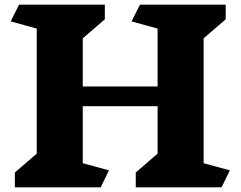

<svg xmlns="http://www.w3.org/2000/svg" viewBox="-20 -806 1035 826"><path d="M933 0H564V-64L658 -145V-349H336V-104L449 -73L413 0H44V-64L138 -145V-683L26 -714L62 -786H431V-723L336 -641V-434H658V-683L546 -714L582 -786H951V-723L856 -641V-104L969 -73Z"/></svg>

Font: Inknut Antiqua ExtraBold
Style: Regular
Weight: 800
Designer: Claus Eggers Sørensen
Foundry: Claus Eggers Sørensen
Version: Version 1.003; ttfautohint (v1.8.2) -l 8 -r 50 -G 200 -x 14 